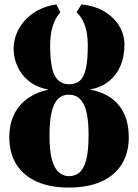

<svg xmlns="http://www.w3.org/2000/svg" viewBox="-20 -836 623 867"><path d="M291.5 11Q206 11 145.8 -16Q85.5 -43 53.8 -94Q22 -145 22 -216.5Q22 -271.5 41.8 -315.2Q61.5 -359 101.2 -388.8Q141 -418.5 199.5 -431.5Q146.5 -441 111.5 -469Q76.5 -497 59 -535.8Q41.5 -574.5 41.5 -616Q41.5 -648 53.2 -680Q65 -712 88.8 -740Q112.5 -768 149 -788.2Q185.5 -808.5 234.5 -816L252.5 -781Q240 -767 231.2 -750Q222.5 -733 217 -714.2Q211.5 -695.5 209 -674.8Q206.5 -654 206.5 -631.5Q206.5 -532.5 227.5 -494Q248.5 -455.5 292.5 -455.5Q322.5 -455.5 341 -472Q359.5 -488.5 368 -527Q376.5 -565.5 376.5 -631.5Q376.5 -662 371.8 -689Q367 -716 355.8 -739.2Q344.5 -762.5 326 -781L347.5 -816Q408.5 -810 451.8 -783.8Q495 -757.5 518.5 -718.5Q542 -679.5 542 -634Q542 -581 524 -538.8Q506 -496.5 471.2 -468.8Q436.5 -441 385.5 -431.5Q472 -416 516.8 -360.5Q561.5 -305 561.5 -217Q561.5 -144.5 529 -93.2Q496.5 -42 436 -15.5Q375.5 11 291.5 11ZM291.5 -40.5Q318 -40.5 337.8 -56Q357.5 -71.5 368.8 -112Q380 -152.5 380 -228Q380 -290 370.5 -329.8Q361 -369.5 341.2 -389Q321.5 -408.5 290 -408.5Q261.5 -408.5 242.2 -389.8Q223 -371 213.2 -330.2Q203.5 -289.5 203.5 -223Q203.5 -153 215 -113.2Q226.5 -73.5 246.5 -57Q266.5 -40.5 291.5 -40.5Z"/></svg>

Font: Merriweather 72pt Black
Style: Regular
Weight: 900
Version: Version 2.100